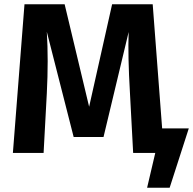

<svg xmlns="http://www.w3.org/2000/svg" viewBox="-20 -712 899 894"><path d="M735 -114H859L770 162H665L703 0H600L585 -281Q575 -450 579 -563L462 -74H323L198 -564Q206 -434 198 -278L183 0H40L94 -692H281L395 -215L502 -692H691Z"/></svg>

Font: FiraGO SemiBold
Style: Regular
Weight: 600
Designer: bBox Type
Foundry: bBox Type GmbH
Version: Version 1.001;PS 001.001;hotconv 1.0.88;makeotf.lib2.5.64775